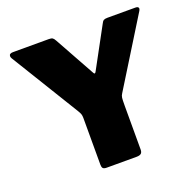

<svg xmlns="http://www.w3.org/2000/svg" viewBox="-129 -878 1032 1013"><g transform="rotate(-20 387.0 -371.0)"><path d="M751 -730Q751 -727 747 -719L513 -341Q506 -331 504.5 -319Q503 -307 503 -275V-29Q503 -13 495 -6.5Q487 0 470 0H302Q287 0 281.5 -6Q276 -12 276 -25V-288Q276 -302 273 -310.5Q270 -319 262 -332L28 -714Q24 -721 24 -727Q24 -742 46 -742H247Q261 -742 267.5 -738Q274 -734 281 -721L404 -499Q409 -489 412 -489Q417 -489 421 -498L542 -721Q548 -734 555 -738Q562 -742 576 -742H733Q751 -742 751 -730Z"/></g></svg>

Font: Libre Franklin Black
Style: Regular
Weight: 900
Designer: Pablo Impallari, Rodrigo Fuenzalida
Foundry: Impallari Type
Version: Version 1.002; ttfautohint (v1.5)